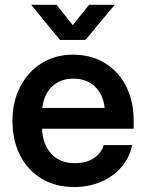

<svg xmlns="http://www.w3.org/2000/svg" viewBox="-20 -750 593 782"><path d="M282.2 11.7Q205.1 11.7 148.4 -22.9Q91.8 -57.6 61.3 -118.4Q30.8 -179.2 30.8 -257.3Q30.8 -335.9 62.3 -396.7Q93.8 -457.5 149.4 -492.4Q205.1 -527.3 277.3 -527.3Q351.6 -527.3 407.2 -493.2Q462.9 -459 493.7 -398.7Q524.4 -338.4 524.4 -259.3V-225.6H151.4Q153.8 -162.6 188.5 -124Q223.1 -85.4 285.2 -85.4Q331.5 -85.4 361.8 -105.7Q392.1 -126 402.8 -159.2H518.1Q508.3 -108.9 475.3 -70.3Q442.4 -31.7 392.6 -10Q342.8 11.7 282.2 11.7ZM152.3 -310.5H406.2Q400.4 -365.7 366.5 -397.7Q332.5 -429.7 279.3 -429.7Q225.6 -429.7 192.1 -397.7Q158.7 -365.7 152.3 -310.5ZM210.4 -730.5 276.4 -647.5 342.8 -730.5H446.8V-730L328.1 -587.4H224.1L107.4 -730V-730.5Z"/></svg>

Font: Inter Display SemiBold
Style: Regular
Weight: 600
Designer: Rasmus Andersson
Foundry: rsms
Version: Version 4.001;git-9221beed3